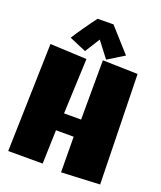

<svg xmlns="http://www.w3.org/2000/svg" viewBox="-167 -1029 960 1146"><g transform="rotate(20 313.0 -456.5)"><path d="M604.5 0 360.4 11.7 358.4 -213.9H246.1L239.3 0H20.5L39.1 -686.5L271.5 -675.8L256.8 -325.2H365.2L366.2 -702.1L588.9 -696.3ZM382.8 -712.4 306.6 -812 247.1 -717.3 139.6 -763.2Q148.9 -778.3 162.6 -798.6Q176.3 -818.8 191.4 -840.6Q206.5 -862.3 222.2 -884Q237.8 -905.8 252 -924.3L352.5 -925.3L486.3 -775.9Z"/></g></svg>

Font: Luckiest Guy RUS-BEL-UKR
Style: Regular
Weight: 400
Designer: Astigmatic (AOETI)
Foundry: Astigmatic (AOETI)
Version: Version 1.00 March 11, 2019, initial release